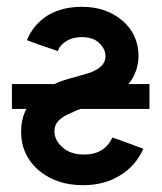

<svg xmlns="http://www.w3.org/2000/svg" viewBox="-20 -532 476 564"><path d="M59 -414Q93 -401 112 -395Q131 -389 138.5 -386Q146 -383 148 -382.5Q150 -382 150 -382Q156 -400 176 -412Q195 -423 220 -423Q253 -423 271 -406Q290 -389 290 -365Q289 -335 243 -318Q232 -315 220.5 -311.5Q209 -308 198 -305Q162 -296 135 -283Q108 -270 88 -252Q42 -209 42 -146Q42 -74 97 -29Q148 12 224 12Q287 12 333 -17Q379 -45 401 -95Q367 -108 348.5 -114.5Q330 -121 322 -124Q314 -127 312 -127.5Q310 -128 310 -128Q287 -78 227 -78Q187 -78 164 -99Q139 -120 140 -149Q140 -182 193 -202Q204 -208 216.5 -212Q229 -216 242 -220Q275 -227 301 -241Q327 -255 346 -273Q366 -292 376 -315Q386 -338 387 -366Q387 -431 339 -472Q291 -512 221 -512Q161 -512 119 -486Q78 -460 59 -414ZM15 -212H419V-285H15Z"/></svg>

Font: Unageo
Style: Medium
Weight: 500
Designer: Richard Sepsi
Foundry: Richard Sepsi
Version: Version 2.000